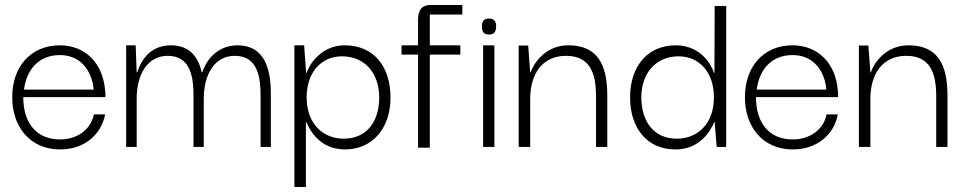

<svg xmlns="http://www.w3.org/2000/svg" viewBox="-20 -587 3848 767"><path d="M220 10C315 10 384 -47 400 -130H355C343 -69 288 -30 220 -30C125 -30 73 -96 73 -199H401C401 -203 401 -207 401 -212C401 -217 401 -221 400 -224C392 -335 320 -406 219 -406C102 -406 29 -319 29 -201C27 -85 97 10 220 10ZM76 -229C85 -304 131 -367 219 -367C283 -367 322 -330 340 -287C349 -266 353 -246 354 -229Z M526 0V-192C526 -290 569 -364 650 -364C745 -364 753 -272 753 -202V0H794V-192C794 -290 837 -364 918 -364C1013 -364 1021 -272 1021 -202V0H1062V-201C1062 -240 1062 -301 1034 -350C1015 -382 983 -406 930 -406C837 -406 799 -332 788 -298H786C772 -359 738 -406 663 -406C570 -406 539 -331 528 -298H526L522 -406H484V0Z M1358 10C1470 10 1540 -77 1540 -197C1540 -324 1471 -406 1357 -406C1260 -406 1213 -324 1205 -296H1203L1195 -406H1156V160H1202V-99H1204C1217 -69 1256 10 1358 10ZM1353 -33C1270 -33 1205 -93 1205 -198C1205 -301 1266 -362 1346 -362C1441 -362 1495 -290 1495 -198C1495 -105 1448 -33 1353 -33Z M1697 3V-369H1819V-406H1697V-529H1827V-567H1700C1659 -567 1650 -539 1650 -507V-406H1584V-369H1650V3Z M1934 -449C1955 -449 1962 -462 1962 -482C1962 -499 1955 -513 1934 -513C1911 -513 1905 -499 1905 -482C1905 -463 1911 -448 1934 -449ZM1955 0V-406H1910V0Z M2098 0V-192C2098 -292 2147 -364 2241 -364C2333 -364 2361 -301 2361 -202V0H2406V-201C2406 -299 2387 -406 2250 -406C2154 -406 2108 -326 2100 -298H2098L2090 -405H2052V0Z M2678 10C2780 10 2821 -70 2833 -99H2835L2843 0H2881V-563H2835L2834 -296H2832C2824 -325 2781 -406 2679 -406C2567 -406 2497 -322 2497 -198C2497 -74 2566 10 2678 10ZM2684 -33C2589 -33 2542 -105 2542 -198C2542 -290 2596 -362 2691 -362C2771 -362 2832 -301 2832 -198C2832 -93 2767 -33 2684 -33Z M3147 10C3242 10 3311 -47 3327 -130H3282C3270 -69 3215 -30 3147 -30C3052 -30 3000 -96 3000 -199H3328C3328 -203 3328 -207 3328 -212C3328 -217 3328 -221 3327 -224C3319 -335 3247 -406 3146 -406C3029 -406 2956 -319 2956 -201C2954 -85 3024 10 3147 10ZM3003 -229C3012 -304 3058 -367 3146 -367C3210 -367 3249 -330 3267 -287C3276 -266 3280 -246 3281 -229Z M3457 0V-192C3457 -292 3506 -364 3600 -364C3692 -364 3720 -301 3720 -202V0H3765V-201C3765 -299 3746 -406 3609 -406C3513 -406 3467 -326 3459 -298H3457L3449 -405H3411V0Z"/></svg>

Font: OSH Darker Grotesque
Style: Regular
Weight: 400
Designer: Gabriel Lam
Foundry: TypeRant
Version: Version 1.000;Glyphs 3.1.1 (3148)